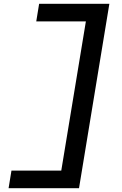

<svg xmlns="http://www.w3.org/2000/svg" viewBox="-20 -843 640 1006"><path d="M25 143 40 51H301L430 -731H170L185 -823H553L394 143Z"/></svg>

Font: Iosevka Curly SmBdExObl
Style: Regular
Weight: 600
Width: 7
Italic angle: -9°
Monospace: yes
Designer: Belleve Invis
Foundry: Belleve Invis
Version: Version 11.1.0; ttfautohint (v1.8.3)